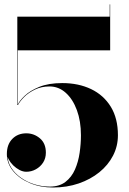

<svg xmlns="http://www.w3.org/2000/svg" viewBox="-20 -824 574 854"><path d="M216 10Q159 10 112.5 -9.8Q66 -29.5 38.2 -63.2Q10.5 -97 10.5 -139Q10.5 -181.5 34.8 -206.2Q59 -231 97 -231Q131 -231 157.5 -208.8Q184 -186.5 184 -145Q184 -120 171.8 -101Q159.5 -82 139.5 -71Q119.5 -60 97 -60Q82 -60 66.8 -68Q51.5 -76 39 -88.2Q26.5 -100.5 19 -114.2Q11.5 -128 11.5 -139H13Q13 -106 29.2 -79.5Q45.5 -53 72.8 -33.8Q100 -14.5 133.2 -4.2Q166.5 6 201 6Q244 6 271.2 -15Q298.5 -36 313.5 -70.2Q328.5 -104.5 334.2 -144.5Q340 -184.5 340 -222.5Q340 -285 322 -334Q304 -383 272.5 -411.2Q241 -439.5 200 -439.5Q164.5 -439.5 135.8 -425.8Q107 -412 87.8 -392.8Q68.5 -373.5 60 -357H58Q66 -375.5 90 -398.2Q114 -421 155.2 -437.8Q196.5 -454.5 257 -454.5Q329 -454.5 385 -427.8Q441 -401 472.8 -349.2Q504.5 -297.5 504.5 -222.5Q504.5 -174 482.8 -131.8Q461 -89.5 421.8 -57.8Q382.5 -26 330 -8Q277.5 10 216 10ZM57 -357V-750H468V-804.5H470V-600H59V-357Z"/></svg>

Font: Bodoni Moda 96pt
Style: Bold
Weight: 700
Version: Version 2.005